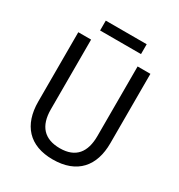

<svg xmlns="http://www.w3.org/2000/svg" viewBox="-200 -987 1053 1130"><g transform="rotate(30 327.0 -422.0)"><path d="M466 -854H188V-787H466ZM572 -242V-714H485V-241C485 -132 437 -68 329 -68C223 -68 169 -127 169 -240V-714H82V-243C82 -84 166 10 325 10C492 10 572 -89 572 -242Z"/></g></svg>

Font: Noto Sans Lao SemiCondensed
Style: Regular
Weight: 400
Width: 4
Designer: Monotype Design Team
Foundry: Monotype Imaging Inc.
Version: Version 2.003